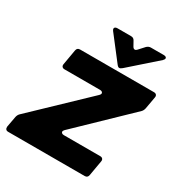

<svg xmlns="http://www.w3.org/2000/svg" viewBox="-195 -889 956 1015"><g transform="rotate(30 283.0 -381.5)"><path d="M489 -18Q486 0 468 0H1Q-9 0 -13.5 -6Q-18 -12 -17 -22L-5 -87Q-2 -101 7 -110L321 -410Q328 -417 328 -423Q328 -428 323.5 -431.5Q319 -435 311 -435H94Q84 -435 79 -441Q74 -447 76 -457L92 -549Q95 -567 113 -567H564Q574 -567 579 -561Q584 -555 582 -545L569 -472Q566 -457 557 -448L255 -157Q248 -150 248 -144Q248 -139 252.5 -135.5Q257 -132 265 -132H487Q497 -132 502 -126Q507 -120 505 -110ZM324 -598 215 -739Q210 -746 210 -751Q210 -756 214.5 -759.5Q219 -763 227 -763H311Q327 -763 334 -749L349 -722Q355 -711 363 -711Q370 -711 376 -718L407 -752Q418 -763 432 -763H511Q519 -763 523.5 -760Q528 -757 528 -752Q528 -746 520 -738L358 -595Q348 -586 340 -586Q333 -586 324 -598Z"/></g></svg>

Font: Open Sauce Two Black Italic
Style: Regular
Weight: 900
Italic angle: -10°
Designer: Alfredo Marco Pradil
Foundry: Creative Sauce Fz LLC
Version: Version 1.477